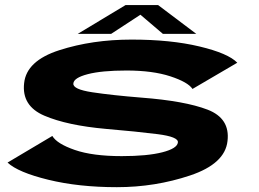

<svg xmlns="http://www.w3.org/2000/svg" viewBox="-20 -752 1046 776"><path d="M452.5 4.5Q607 4.5 748.2 -42.8Q889.5 -90 899.5 -182Q910.5 -273.5 819 -308.8Q727.5 -344 551 -357.5Q433 -367 353.5 -379Q274 -391 276.5 -414.5Q278 -437.5 334.5 -452.2Q391 -467 491 -467Q597 -467 668.5 -443.5Q740 -420 758 -392.5L939 -498.5Q902.5 -536.5 786.2 -564.2Q670 -592 512 -592Q353 -592 220 -549.2Q87 -506.5 77.5 -416Q67 -324 159.2 -284.5Q251.5 -245 408.5 -231Q532.5 -220.5 617 -209.8Q701.5 -199 699 -176.5Q696.5 -152 636 -136.5Q575.5 -121 472 -121Q354.5 -121 282.2 -146Q210 -171 191.5 -202.5L10.5 -95Q52.5 -55.5 175.2 -25.5Q298 4.5 452.5 4.5ZM294 -615H429L547.5 -692.5L638.5 -615H773.5L619 -731.5H487.5Z"/></svg>

Font: Anybody ExtraExpanded
Style: Bold Italic
Weight: 700
Width: 8
Italic angle: -10°
Version: Version 1.113;gftools[0.9.25]